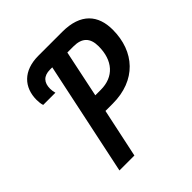

<svg xmlns="http://www.w3.org/2000/svg" viewBox="-192 -852 990 990"><g transform="rotate(-45 303.0 -357.0)"><path d="M117 0H226L283 -268H336C506 -268 606 -378 606 -538C606 -643 549 -714 414 -714H240C129 -714 72 -650 72 -559C72 -544 74 -527 78 -517H167C164 -526 162 -539 162 -551C162 -595 184 -621 232 -621H248ZM303 -362 357 -620H402C463 -620 494 -591 494 -529C494 -425 438 -362 343 -362Z"/></g></svg>

Font: Noto Sans Display SemiCondensed Medium
Style: Italic
Weight: 500
Width: 4
Italic angle: -12°
Designer: Monotype Design Team
Foundry: Monotype Imaging Inc.
Version: Version 1.900